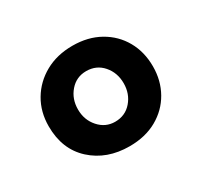

<svg xmlns="http://www.w3.org/2000/svg" viewBox="-78 -829 532 506"><g transform="rotate(-30 187.5 -575.5)"><path d="M29 -575Q29 -619 49.5 -653.5Q70 -688 106 -708Q142 -728 189 -728Q236 -728 271.5 -708Q307 -688 326.5 -653.5Q346 -619 346 -575Q346 -532 326.5 -497.5Q307 -463 271.5 -443Q236 -423 188 -423Q119 -423 74 -464Q29 -505 29 -575ZM118 -575Q118 -543 138 -520.5Q158 -498 187 -498Q218 -498 237.5 -520.5Q257 -543 257 -575Q257 -607 237.5 -629.5Q218 -652 187 -652Q157 -652 137.5 -629.5Q118 -607 118 -575Z"/></g></svg>

Font: Reem Kufi Fun Medium
Style: Regular
Weight: 500
Designer: Khaled Hosny
Version: Version 1.005